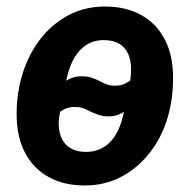

<svg xmlns="http://www.w3.org/2000/svg" viewBox="-20 -557 582 589"><path d="M240 12Q176 12 129 -14Q82 -40 56.5 -89Q31 -138 31 -207Q31 -229 33 -250.5Q35 -272 39 -291Q54 -364 91 -419.5Q128 -475 182 -506Q236 -537 302 -537Q366 -537 413 -511Q460 -485 485.5 -436Q511 -387 511 -318Q511 -296 509 -274.5Q507 -253 503 -232Q489 -160 451.5 -105Q414 -50 360 -19Q306 12 240 12ZM244 -91Q288 -91 317.5 -121Q347 -151 359 -209L366 -244L373 -226Q366 -216 349.5 -208Q333 -200 314 -200Q297 -200 284.5 -204Q272 -208 257 -215Q244 -222 233.5 -225.5Q223 -229 210 -229Q192 -229 178.5 -222.5Q165 -216 145 -199L169 -239L164 -213Q163 -206 161.5 -197.5Q160 -189 160 -179Q160 -153 169 -133Q178 -113 197 -102Q216 -91 244 -91ZM298 -434Q254 -434 225 -402.5Q196 -371 184 -313L177 -279L166 -294Q175 -306 192.5 -314.5Q210 -323 229 -323Q246 -323 258.5 -319.5Q271 -316 286 -308Q299 -301 309.5 -297.5Q320 -294 333 -294Q350 -294 362.5 -300Q375 -306 395 -320L374 -284L378 -304Q380 -312 381 -322Q382 -332 382 -346Q382 -372 373 -392Q364 -412 345.5 -423Q327 -434 298 -434Z"/></svg>

Font: IBM Plex Sans
Style: Bold Italic
Weight: 700
Italic angle: -11.31°
Designer: Mike Abbink, Paul van der Laan, Pieter van Rosmalen
Foundry: Bold Monday
Version: Version 3.201